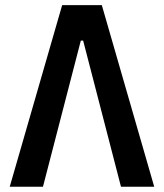

<svg xmlns="http://www.w3.org/2000/svg" viewBox="-20 -713 626 733"><path d="M17.1 0 217.3 -693.4H368.7L568.8 0H441.9L297.4 -558.1H288.6L144 0Z"/></svg>

Font: CaskaydiaCove NFP SemiBold
Style: Regular
Weight: 600
Designer: Aaron Bell
Foundry: Saja Typeworks
Version: Version 2111.001; VTT 6.35;Nerd Fonts 3.1.1